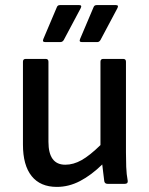

<svg xmlns="http://www.w3.org/2000/svg" viewBox="-20 -721 584 753"><path d="M203 12Q138 12 104 -30.5Q70 -73 70 -154V-479Q70 -490 81 -490H159Q170 -490 170 -479V-165Q170 -75 236 -75Q268 -75 300 -93Q332 -111 374 -152V-479Q374 -490 385 -490H463Q474 -490 474 -479V-123Q474 -95 475 -66.5Q476 -38 481 -11Q482 0 469 0H402Q391 0 389 -10Q387 -26 385 -42.5Q383 -59 381 -76Q338 -34 294 -11Q250 12 203 12ZM157 -556Q145 -556 150 -568L203 -693Q206 -701 215 -701H291Q303 -701 296 -688L230 -564Q225 -556 217 -556ZM301 -556Q289 -556 294 -568L347 -693Q350 -701 359 -701H435Q447 -701 440 -688L374 -564Q369 -556 362 -556Z"/></svg>

Font: Sofia Sans SemiBold
Style: Regular
Weight: 600
Designer: Botio Nikoltchev, Ani Petrova
Foundry: lettersoup
Version: Version 4.101; ttfautohint (v1.8.4.7-5d5b)